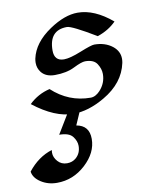

<svg xmlns="http://www.w3.org/2000/svg" viewBox="-141 -520 718 894"><g transform="rotate(-10 217.5 -73.0)"><path d="M187.5 5.9Q100.1 5.9 -1 -73.2Q41 -113.8 97.2 -127Q175.8 -54.2 279.3 -54.2Q302.2 -54.2 323.7 -77.1Q354 -109.9 354 -153.3Q354 -177.7 338.6 -201.7Q323.2 -225.6 282.7 -225.6Q265.6 -225.6 227.1 -206.3Q188.5 -187 133.8 -187Q91.3 -187 70.3 -212.9Q54.7 -232.4 54.7 -258.3Q54.7 -267.6 56.6 -277.8Q72.3 -351.1 153.3 -405.8Q225.6 -454.6 287.1 -454.6Q366.7 -454.6 449.7 -384.3Q414.6 -348.6 361.3 -330.6Q250 -397.5 227.1 -397.5Q142.1 -397.5 142.1 -301.3Q142.1 -251.5 188 -251.5Q216.3 -251.5 270 -273.2Q323.7 -294.9 337.9 -294.9Q389.2 -294.9 423.8 -267.6Q454.1 -243.2 454.1 -207.5Q454.1 -198.2 452.1 -188Q432.6 -95.7 335.9 -39.6Q257.8 5.9 187.5 5.9ZM56.6 309.1Q13.7 309.1 -19.3 287.6Q-52.2 266.1 -56.2 236.3Q-7.8 174.8 58.1 154.3Q57.1 160.6 57.1 167Q57.1 189 74.2 208.3Q91.3 227.5 118.2 227.5Q143.1 227.5 160.6 212.4Q184.6 191.4 184.6 156.7Q184.6 133.8 167.7 112.1Q150.9 90.3 104.5 90.3L159.2 0H217.3L190.4 61.5Q250.5 71.8 250.5 135.3Q250.5 200.7 191.7 254.9Q132.8 309.1 56.6 309.1Z"/></g></svg>

Font: Balgruf
Style: Italic
Weight: 500
Italic angle: -12°
Designer: Paul James Miller
Foundry: High-Logic / Made with FontCreator
Version: Version 1.201;March 28, 2021;FontCreator 13.0.0.2683 64-bit